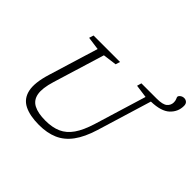

<svg xmlns="http://www.w3.org/2000/svg" viewBox="-189 -1094 1351 1351"><g transform="rotate(45 487.0 -418.5)"><path d="M206 -276Q179.5 -190 188.8 -139Q198 -88 240.8 -65.8Q283.5 -43.5 357.5 -43.5Q425.5 -43.5 474.5 -65.2Q523.5 -87 558.5 -137.2Q593.5 -187.5 620 -273.5L738 -660L640 -673.5L649.5 -707H802.5Q862 -707 884 -726.2Q906 -745.5 906 -774Q906 -790.5 900.5 -802.5Q895 -814.5 895 -818Q895 -828 907.5 -837.5Q920 -847 936.5 -847Q951.5 -847 962.8 -837Q974 -827 974 -806.5Q974 -748 930.5 -707Q887 -666 787.5 -663.5L663.5 -256.5Q633.5 -159 590.2 -100.5Q547 -42 487 -16Q427 10 347 10Q255.5 10 199 -18.5Q142.5 -47 128 -112.5Q113.5 -178 147.5 -289L261 -660L163 -673.5L173.5 -707H437L426.5 -673.5L323.5 -660Z"/></g></svg>

Font: Newsreader 6pt Light
Style: Italic
Weight: 300
Italic angle: -17°
Designer: Hugues Gentile
Foundry: Production Type
Version: Version 1.003; ttfautohint (v1.8.3)